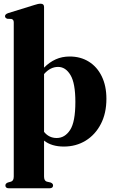

<svg xmlns="http://www.w3.org/2000/svg" viewBox="-20 -777 618 1033"><path d="M217 -739.5V-413Q246 -442.5 280 -457.8Q314 -473 355 -473Q413.5 -473 458 -445.2Q502.5 -417.5 527.5 -366.2Q552.5 -315 552.5 -245.5Q552.5 -167.5 522.5 -109.8Q492.5 -52 440.8 -20.2Q389 11.5 323.5 11.5Q257.5 11.5 217 -20.5V172.5Q217 195 231 200L252.5 205Q265.5 210.5 265.5 220.5Q265.5 236 246 236H28Q9 236 9 220.5Q9 210.5 22 205L40 200Q54 195 54 172.5V-656.5Q54 -672 41.5 -675L19.5 -676Q7 -680 7 -690Q7 -700.5 24 -706.5L164.5 -750Q177 -754 184 -755.5Q191 -757 199 -757Q217 -757 217 -739.5ZM292.5 -417Q250.5 -417 217 -378.5V-67.5Q243.5 -34.5 285 -34.5Q329 -34.5 357.2 -77.8Q385.5 -121 385.5 -229Q385.5 -329.5 359.2 -373.2Q333 -417 292.5 -417Z"/></svg>

Font: Fraunces 72pt S000
Style: Bold
Weight: 700
Version: Version 1.000; ttfautohint (v1.8.3)